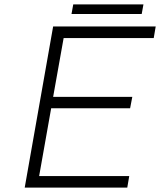

<svg xmlns="http://www.w3.org/2000/svg" viewBox="-20 -858 732 878"><path d="M307 -794 315 -838H636L628 -794ZM93 0 223 -737H692L683 -684H271L223 -415H585L575 -363H214L159 -53H571L562 0Z"/></svg>

Font: Tomorrow Light
Style: Italic
Weight: 300
Italic angle: -10°
Designer: Tony de Marco, Monica Rizzolli
Foundry: Just in Type
Version: Version 2.002